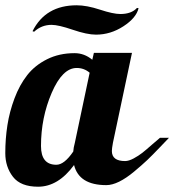

<svg xmlns="http://www.w3.org/2000/svg" viewBox="-38 -700 659 726"><path d="M317 -500H461L389 -160Q385 -138 385 -129Q385 -91 435 -91Q449 -91 467.5 -101Q486 -111 500 -122Q514 -133 536 -152.5Q558 -172 567 -179H601Q597 -175 567.5 -144Q538 -113 518.5 -94.5Q499 -76 469 -51Q439 -26 412.5 -13Q386 0 364 0Q261 0 242 -76Q182 6 106 6Q40 6 11 -31.5Q-18 -69 -18 -121Q-18 -175 -10 -226.5Q-2 -278 17 -328.5Q36 -379 65 -416Q94 -453 140 -476Q186 -499 244 -499Q281 -499 311 -474ZM252 -443Q198 -443 157.5 -349Q117 -255 117 -148Q117 -77 175 -77Q205 -77 239 -127Q240 -142 245 -160L301 -425Q280 -443 252 -443ZM480 -670 486 -669Q477 -632 428.5 -600.5Q380 -569 325 -569Q291 -569 237 -587.5Q183 -606 157 -606Q119 -606 91 -580L85 -582Q134 -680 252 -680Q290 -680 340 -663.5Q390 -647 417 -647Q459 -647 480 -670Z"/></svg>

Font: Lobster 1.3
Style: Regular
Weight: 400
Designer: Pablo Impallari
Foundry: Pablo Impallari. www.impallari.com
Version: Version 1.003 2010